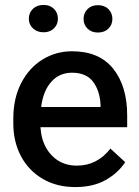

<svg xmlns="http://www.w3.org/2000/svg" viewBox="-20 -749 562 779"><path d="M157 -729Q183 -729 199 -713Q215 -697 215 -673Q215 -650 199 -634Q183 -618 157 -618Q130 -618 113.5 -634Q97 -650 97 -673Q97 -697 113.5 -713Q130 -729 157 -729ZM377 -728Q404 -728 420 -712Q436 -696 436 -672Q436 -649 420 -633Q404 -617 377 -617Q351 -617 335 -633Q319 -649 319 -672Q319 -696 335 -712Q351 -728 377 -728ZM34 -248V-268Q34 -350 66 -412Q98 -474 152.5 -507.5Q207 -541 272 -541Q383 -541 439.5 -470Q496 -399 496 -281V-233H144L147 -208Q157 -149 195.5 -113Q234 -77 292 -77Q374 -77 428 -146L488 -91Q459 -47 408.5 -18.5Q358 10 285 10Q210 10 153 -23.5Q96 -57 65 -115.5Q34 -174 34 -248ZM147 -315H388V-324Q385 -381 357.5 -417.5Q330 -454 272 -454Q221 -454 188 -417Q155 -380 147 -315Z"/></svg>

Font: Freesentation 6 SemiBold
Style: Regular
Weight: 600
Designer: glyphs from Roboto by Christian Robertson / Hangul glyphs from Noto Sans CJK(Source Han Sans) by Jang Soo-young and Kang
Foundry: PT&
Version: Version 2.001